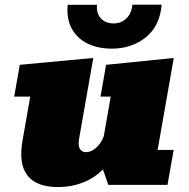

<svg xmlns="http://www.w3.org/2000/svg" viewBox="-20 -776 792 806"><path d="M224.6 9.3Q40 9.3 74.7 -187L106.9 -370.6H39.6L63 -503.9L371.6 -532.7L312 -193.4Q307.1 -164.6 315.4 -150.9Q323.7 -137.2 341.3 -137.2Q361.3 -137.2 381.8 -154.1Q402.3 -170.9 415.5 -203.6L444.8 -370.6H401.9L425.3 -503.9L709.5 -532.7L641.6 -146.5H709L683.1 0H434.6L412.1 -64.9Q375.5 -27.8 327.1 -9.3Q278.8 9.3 224.6 9.3ZM449.2 -571.8Q391.6 -571.8 347.9 -593Q304.2 -614.3 281.5 -655.3Q258.8 -696.3 264.2 -755.9H387.2Q383.8 -720.2 403.3 -699Q422.9 -677.7 457 -677.7Q489.7 -677.7 511.2 -699.2Q532.7 -720.7 535.6 -756.3H658.7Q650.9 -666.5 591.8 -619.1Q532.7 -571.8 449.2 -571.8Z"/></svg>

Font: Bevan
Style: Italic
Weight: 400
Italic angle: -10°
Designer: Vernon Adams
Foundry: Vernon Adams
Version: Version 2.100; ttfautohint (v1.8.3)